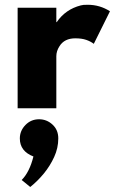

<svg xmlns="http://www.w3.org/2000/svg" viewBox="-20 -442 477 784"><path d="M210 0H52V-410.5H210V-351.5H211.5Q247.5 -404 310 -420Q316 -421.5 321.2 -422Q326.5 -422.5 338.5 -422.5Q387.5 -422.5 429 -396L363 -263Q350 -273 332 -279.2Q314 -285.5 287.5 -285.5Q243 -285.5 223 -253.5Q210 -233.5 210 -212.5ZM103.5 321.5 68.5 293Q100.5 261 116.5 197Q61 175.5 61 123.5Q61 92 83.8 68.5Q106.5 45 139.5 45Q171 45 194.5 66.8Q218 88.5 218 123Q218 162.5 201.2 199Q184.5 235.5 158.8 266.8Q133 298 103.5 321.5Z"/></svg>

Font: Lucymar Sans ExtraBold
Style: Regular
Weight: 800
Foundry: The League of Moveable Type (original font) / Main changes by Cristiano Sobral with portions from Mirco Monsees
Version: Version 2.001;August 30, 2020;FontCreator 13.0.0.2681 64-bit